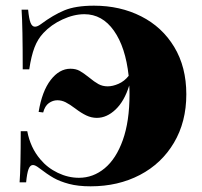

<svg xmlns="http://www.w3.org/2000/svg" viewBox="-20 -642 711 676"><path d="M636 -310Q636 -213 592.5 -139.5Q549 -66 472.5 -26Q396 14 299 14Q255 14 223 5.5Q191 -3 169 -15.5Q147 -28 117 -51Q104 -61 96 -61Q86 -61 80.5 -46.5Q75 -32 72 0H49Q53 -52 53 -180H76Q87 -122 122 -81Q147 -51 183.5 -33.5Q220 -16 258 -16Q308 -16 348.5 -49.5Q389 -83 412.5 -149Q436 -215 436 -310Q436 -331 435 -341Q418 -286 387 -256.5Q356 -227 321 -227Q302 -227 284 -235.5Q266 -244 245 -260Q225 -275 211 -282Q197 -289 182 -289Q166 -289 152 -279Q138 -269 132 -246L116 -248Q128 -321 158.5 -360.5Q189 -400 228 -400Q247 -400 260.5 -392.5Q274 -385 294 -369Q312 -354 326.5 -346Q341 -338 359 -338Q377 -338 397.5 -347Q418 -356 433 -375Q422 -476 381 -534Q340 -592 277 -592Q240 -592 200 -573.5Q160 -555 133 -526Q113 -505 101.5 -475Q90 -445 83 -398H60Q60 -548 56 -608H79Q82 -576 87.5 -562Q93 -548 103 -548Q112 -548 124 -557Q167 -589 206.5 -605.5Q246 -622 311 -622Q403 -622 477 -584.5Q551 -547 593.5 -476.5Q636 -406 636 -310Z"/></svg>

Font: Playfair Display SC Black
Style: Regular
Weight: 900
Designer: Claus Eggers Sørensen
Foundry: Claus Eggers Sørensen
Version: Version 1.200; ttfautohint (v1.6)